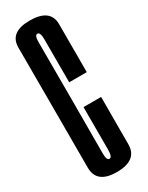

<svg xmlns="http://www.w3.org/2000/svg" viewBox="-184 -714 577 751"><g transform="rotate(-30 104.0 -338.0)"><path d="M102.5 4Q195 4 195.2 -67.8Q195.5 -139.5 195.5 -281.5H116Q116 -123 116 -89.2Q116 -55.5 103 -55.5Q90 -55.5 90.5 -89Q91 -122.5 91 -339.5Q91 -556 90.8 -588.2Q90.5 -620.5 103 -620.5Q116 -620.5 116 -587.8Q116 -555 116 -393.5H195.5Q195.5 -540 195.5 -610Q195.5 -680 102.5 -680Q11.5 -680 11.8 -609.8Q12 -539.5 12 -339.5Q12 -140 12 -68Q12 4 102.5 4Z"/></g></svg>

Font: Anybody UltraCondensed
Style: Regular
Weight: 400
Width: 1
Version: Version 1.113;gftools[0.9.25]